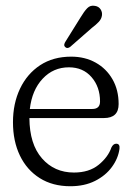

<svg xmlns="http://www.w3.org/2000/svg" viewBox="-20 -636 459 666"><path d="M391.5 -275Q391.5 -226.5 340.5 -226.5H82Q82.5 -136 125.5 -86.8Q168.5 -37.5 236.5 -37.5Q289 -37.5 322 -64.2Q355 -91 366.5 -124.5Q373 -137.5 383 -137.5Q396.5 -137.5 394.5 -120Q390 -86.5 368.2 -56.8Q346.5 -27 309.8 -8.5Q273 10 224 10Q162.5 10 117.8 -18.2Q73 -46.5 49 -96.5Q25 -146.5 25 -212Q25 -277 49.5 -328.5Q74 -380 119.2 -409.8Q164.5 -439.5 227 -439.5Q274.5 -439.5 311.8 -418.8Q349 -398 370.2 -361Q391.5 -324 391.5 -275ZM219 -402.5Q165 -402.5 128 -363Q91 -323.5 83.5 -258H300Q327 -258 327 -284Q327 -334.5 297.5 -368.5Q268 -402.5 219 -402.5ZM259 -575Q271.5 -596 282.5 -607.5Q293.5 -619 310 -615.5Q322.5 -613.5 329 -603.5Q335.5 -593.5 333.5 -581.5Q331.5 -569.5 322.2 -559.8Q313 -550 299 -539.5L223 -473Q212.5 -466 206 -473Q202 -477 203 -482Q204 -487 207 -491.5Z"/></svg>

Font: Fraunces 144pt S100 Light
Style: Regular
Weight: 300
Version: Version 1.000; ttfautohint (v1.8.3)